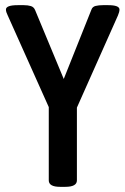

<svg xmlns="http://www.w3.org/2000/svg" viewBox="-20 -722 485 744"><path d="M213 2Q169 2 169 -23V-307L10 -662Q7 -668 5 -674Q3 -680 3 -685Q3 -702 49 -702H72Q88 -702 99.5 -698.5Q111 -695 116 -683L227 -416L334 -684Q338 -696 350.5 -699Q363 -702 379 -702H399Q443 -702 443 -685Q443 -676 437 -662L278 -305V-23Q278 2 233 2Z"/></svg>

Font: Asap Condensed Medium
Style: Regular
Weight: 500
Width: 3
Designer: Pablo Cosgaya
Foundry: Omnibus-Type
Version: Version 3.001; ttfautohint (v1.8.4.7-5d5b)